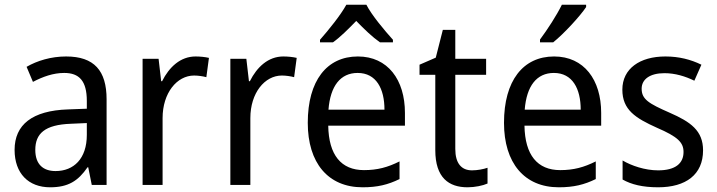

<svg xmlns="http://www.w3.org/2000/svg" viewBox="-20 -786 3049 816"><path d="M261 -546C197 -546 138 -528 93 -502L120 -438C162 -460 206 -476 253 -476C316 -476 349 -443 349 -357V-324L269 -321C117 -316 42 -256 42 -149C42 -49 101 10 193 10C270 10 312 -17 352 -75H355L370 0H433V-364C433 -486 380 -546 261 -546ZM281 -260 349 -263V-213C349 -111 293 -59 216 -59C164 -59 130 -87 130 -149C130 -218 170 -256 281 -260Z M811 -546C747 -546 699 -501 669 -441H665L654 -536H586V0H671V-284C671 -391 732 -465 805 -465C822 -465 842 -462 857 -458L868 -540C851 -544 830 -546 811 -546Z M1184 -546C1120 -546 1072 -501 1042 -441H1038L1027 -536H959V0H1044V-284C1044 -391 1105 -465 1178 -465C1195 -465 1215 -462 1230 -458L1241 -540C1224 -544 1203 -546 1184 -546Z M1537 -766H1452C1428 -722 1377 -659 1340 -617V-606H1395C1426 -628 1460 -662 1494 -697C1528 -662 1562 -629 1595 -606H1650V-617C1614 -657 1560 -721 1537 -766ZM1501 -546C1369 -546 1288 -443 1288 -264C1288 -94 1374 10 1521 10C1584 10 1629 -1 1678 -25V-100C1628 -75 1584 -63 1527 -63C1430 -63 1377 -127 1375 -252H1701V-306C1701 -447 1628 -546 1501 -546ZM1500 -476C1579 -476 1614 -409 1614 -320H1376C1384 -421 1427 -476 1500 -476Z M1986 -62C1941 -62 1915 -92 1915 -153V-468H2046V-536H1915V-659H1862L1832 -541L1763 -511V-468H1830V-148C1830 -30 1888 10 1967 10C1998 10 2032 3 2052 -6V-73C2035 -67 2009 -62 1986 -62Z M2471 -756V-766H2368C2346 -721 2307 -661 2275 -618V-606H2331C2376 -642 2446 -718 2471 -756ZM2335 -546C2203 -546 2122 -443 2122 -264C2122 -94 2208 10 2355 10C2418 10 2463 -1 2512 -25V-100C2462 -75 2418 -63 2361 -63C2264 -63 2211 -127 2209 -252H2535V-306C2535 -447 2462 -546 2335 -546ZM2334 -476C2413 -476 2448 -409 2448 -320H2210C2218 -421 2261 -476 2334 -476Z M2968 -147C2968 -231 2915 -268 2826 -307C2737 -346 2707 -364 2707 -409C2707 -449 2742 -475 2804 -475C2849 -475 2892 -462 2931 -443L2961 -511C2916 -533 2866 -546 2808 -546C2699 -546 2625 -494 2625 -405C2625 -319 2681 -284 2772 -243C2860 -205 2885 -181 2885 -140C2885 -92 2851 -62 2777 -62C2721 -62 2663 -82 2626 -104V-23C2663 -2 2711 10 2777 10C2895 10 2968 -44 2968 -147Z"/></svg>

Font: Noto Sans Myanmar UI SemiCondensed
Style: Regular
Weight: 400
Width: 4
Designer: Monotype Design Team
Foundry: Monotype Imaging Inc.
Version: Version 2.103